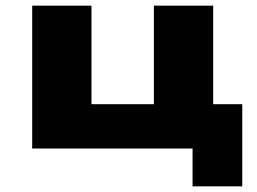

<svg xmlns="http://www.w3.org/2000/svg" viewBox="-20 -526 909 680"><path d="M662 134V0H94V-506H304V-157H525V-506H735V-157H838V134Z"/></svg>

Font: Nunito Sans 7pt Expanded Black
Style: Regular
Weight: 900
Width: 7
Designer: Vernon Adams
Foundry: Vernon Adams
Version: Version 3.101;gftools[0.9.27]